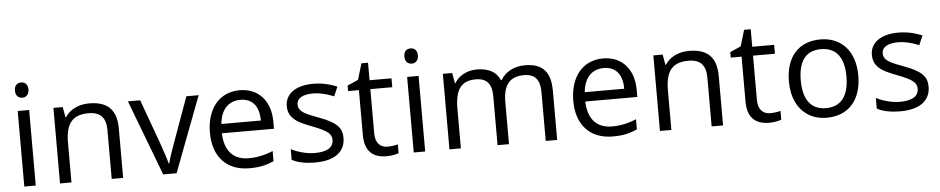

<svg xmlns="http://www.w3.org/2000/svg" viewBox="-42 -1040 6634 1355"><g transform="rotate(-5 3275.5 -362.0)"><path d="M79.1 -680.2C79.1 -643.6 99.6 -626 127 -626C152.8 -626 174.8 -643.6 174.8 -680.2C174.8 -716.8 152.8 -733.9 127 -733.9C99.6 -733.9 79.1 -717.3 79.1 -680.2ZM167 -535.2H85.9V0H167Z M786.1 0V-349.1C786.1 -485.8 720.7 -544.9 591.8 -544.9C518.1 -544.9 455.1 -514.6 421.9 -461.9H418L404.8 -535.2H338.9V0H419.9V-280.8C419.9 -419.9 470.2 -476.1 582 -476.1C666.5 -476.1 705.1 -433.6 705.1 -346.2V0Z M1164.6 0 1367.7 -535.2H1280.8C1214.4 -353 1171.9 -234.9 1152.8 -180.7C1133.8 -126.5 1122.1 -90.3 1118.7 -73.2H1114.7C1110.4 -95.2 1094.7 -143.6 1068.8 -217.8L953.6 -535.2H866.7L1069.8 0Z M1679.7 9.8C1752 9.8 1796.4 0 1853.5 -24.9V-97.2C1797.4 -73.2 1740.2 -61 1682.6 -61C1573.2 -61 1511.2 -127.4 1507.8 -252.9H1876.5V-304.2C1876.5 -448.7 1793 -544.9 1658.7 -544.9C1515.6 -544.9 1423.8 -435.5 1423.8 -263.2C1423.8 -91.8 1521.5 9.8 1679.7 9.8ZM1657.7 -477.1C1742.2 -477.1 1789.6 -420.9 1789.6 -318.8H1509.8C1519 -418 1571.8 -477.1 1657.7 -477.1Z M2359.9 -146C2359.9 -216.8 2324.7 -257.8 2197.8 -304.2C2151.4 -321.3 2120.1 -334.5 2104 -343.8C2071.3 -361.8 2057.6 -380.4 2057.6 -409.2C2057.6 -451.7 2097.2 -477.1 2173.8 -477.1C2217.3 -477.1 2266.1 -465.8 2319.8 -443.8L2348.6 -509.8C2293.5 -533.2 2237.3 -544.9 2179.7 -544.9C2056.2 -544.9 1980.5 -491.2 1980.5 -403.8C1980.5 -355 2001 -321.3 2043 -293.9C2064 -279.8 2099.1 -263.7 2148.9 -245.1C2201.2 -225.1 2236.8 -207.5 2254.9 -192.9C2272.9 -177.7 2281.7 -160.2 2281.7 -139.2C2281.7 -84 2234.4 -57.1 2149.9 -57.1C2095.2 -57.1 2033.2 -73.2 1981.9 -99.1V-23.9C2021.5 -1.5 2077.1 9.8 2147.9 9.8C2282.2 9.8 2359.9 -46.4 2359.9 -146Z M2664.6 -57.1C2611.3 -57.1 2578.6 -92.8 2578.6 -157.2V-472.2H2733.9V-535.2H2578.6V-659.2H2531.7L2497.6 -544.9L2420.9 -511.2V-472.2H2497.6V-153.8C2497.6 -44.9 2549.3 9.8 2652.8 9.8C2680.2 9.8 2720.2 3.4 2737.8 -4.9V-66.9C2722.2 -62.5 2693.4 -57.1 2664.6 -57.1Z M2837.9 -680.2C2837.9 -643.6 2858.4 -626 2885.7 -626C2911.6 -626 2933.6 -643.6 2933.6 -680.2C2933.6 -716.8 2911.6 -733.9 2885.7 -733.9C2858.4 -733.9 2837.9 -717.3 2837.9 -680.2ZM2925.8 -535.2H2844.7V0H2925.8Z M3860.8 0V-349.1C3860.8 -485.8 3800.8 -544.9 3679.7 -544.9C3602.1 -544.9 3538.6 -510.3 3506.8 -454.1H3502.9C3477.1 -514.6 3422.4 -544.9 3338.9 -544.9C3270 -544.9 3211.4 -514.2 3180.7 -461.9H3176.8L3163.6 -535.2H3097.7V0H3178.7V-280.8C3178.7 -419.4 3224.1 -476.1 3325.7 -476.1C3403.3 -476.1 3438.5 -433.6 3438.5 -348.1V0H3519.5V-298.8C3519.5 -419.4 3566.4 -476.1 3667.5 -476.1C3744.1 -476.1 3779.8 -433.6 3779.8 -348.1V0Z M4253.9 9.8C4326.2 9.8 4370.6 0 4427.7 -24.9V-97.2C4371.6 -73.2 4314.5 -61 4256.8 -61C4147.5 -61 4085.4 -127.4 4082 -252.9H4450.7V-304.2C4450.7 -448.7 4367.2 -544.9 4232.9 -544.9C4089.8 -544.9 3998 -435.5 3998 -263.2C3998 -91.8 4095.7 9.8 4253.9 9.8ZM4231.9 -477.1C4316.4 -477.1 4363.8 -420.9 4363.8 -318.8H4084C4093.3 -418 4146 -477.1 4231.9 -477.1Z M5036.1 0V-349.1C5036.1 -485.8 4970.7 -544.9 4841.8 -544.9C4768.1 -544.9 4705.1 -514.6 4671.9 -461.9H4668L4654.8 -535.2H4588.9V0H4669.9V-280.8C4669.9 -419.9 4720.2 -476.1 4832 -476.1C4916.5 -476.1 4955.1 -433.6 4955.1 -346.2V0Z M5375.5 -57.1C5322.3 -57.1 5289.6 -92.8 5289.6 -157.2V-472.2H5444.8V-535.2H5289.6V-659.2H5242.7L5208.5 -544.9L5131.8 -511.2V-472.2H5208.5V-153.8C5208.5 -44.9 5260.3 9.8 5363.8 9.8C5391.1 9.8 5431.2 3.4 5448.7 -4.9V-66.9C5433.1 -62.5 5404.3 -57.1 5375.5 -57.1Z M6017.6 -268.1C6017.6 -438 5922.9 -544.9 5772.9 -544.9C5618.2 -544.9 5525.9 -442.4 5525.9 -268.1C5525.9 -211.9 5536.1 -162.6 5556.2 -120.6C5596.7 -36.6 5673.8 9.8 5769.5 9.8C5924.3 9.8 6017.6 -93.8 6017.6 -268.1ZM5609.9 -268.1C5609.9 -406.2 5664.6 -476.1 5770.5 -476.1C5877.9 -476.1 5933.6 -404.3 5933.6 -268.1C5933.6 -130.9 5877.4 -58.1 5771.5 -58.1C5665.5 -58.1 5609.9 -131.3 5609.9 -268.1Z M6504.9 -146C6504.9 -216.8 6469.7 -257.8 6342.8 -304.2C6296.4 -321.3 6265.1 -334.5 6249 -343.8C6216.3 -361.8 6202.6 -380.4 6202.6 -409.2C6202.6 -451.7 6242.2 -477.1 6318.8 -477.1C6362.3 -477.1 6411.1 -465.8 6464.8 -443.8L6493.7 -509.8C6438.5 -533.2 6382.3 -544.9 6324.7 -544.9C6201.2 -544.9 6125.5 -491.2 6125.5 -403.8C6125.5 -355 6146 -321.3 6188 -293.9C6209 -279.8 6244.1 -263.7 6293.9 -245.1C6346.2 -225.1 6381.8 -207.5 6399.9 -192.9C6418 -177.7 6426.8 -160.2 6426.8 -139.2C6426.8 -84 6379.4 -57.1 6294.9 -57.1C6240.2 -57.1 6178.2 -73.2 6127 -99.1V-23.9C6166.5 -1.5 6222.2 9.8 6293 9.8C6427.2 9.8 6504.9 -46.4 6504.9 -146Z"/></g></svg>

Font: Open Sans
Style: Regular
Weight: 400
Foundry: Ascender Corporation
Version: Version 1.100;PS 001.100;hotconv 1.0.88;makeotf.lib2.5.64775